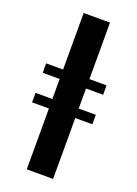

<svg xmlns="http://www.w3.org/2000/svg" viewBox="-157 -895 683 959"><g transform="rotate(20 185.0 -415.5)"><path d="M114.5 0V-323.5H25V-374H114.5V-480.5H24.5V-530.5H114.5V-831H254.5V-530.5H345.5V-480.5H254.5V-374H345.5V-323.5H254.5V0Z"/></g></svg>

Font: Merriweather 96pt
Style: Bold
Weight: 700
Version: Version 2.100